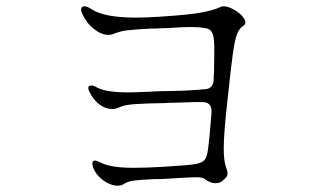

<svg xmlns="http://www.w3.org/2000/svg" viewBox="-20 -605 1040 611"><path d="M355 -14Q333 -14 310 -30Q287 -46 277 -70Q274 -78 274 -84Q274 -94 282 -94Q288 -94 300 -88Q331 -71 404 -71Q447 -71 495 -74Q581 -79 603 -83Q621 -87 628.5 -93.5Q636 -100 640 -118Q645 -142 653 -247Q654 -263 647 -271.5Q640 -280 626 -280Q610 -281 564 -279L532 -278Q514 -278 506 -277Q440 -276 407.5 -273.5Q375 -271 361 -264Q349 -258 337 -258Q316 -258 296.5 -272.5Q277 -287 264 -314Q261 -320 261 -325Q261 -333 270 -333Q278 -333 288 -327Q317 -311 387 -311Q407 -311 453 -313Q485 -315 501 -315Q584 -316 630 -321Q658 -321 660 -351Q660 -367 661 -374L662 -440Q662 -465 661 -474Q660 -494 653 -504.5Q646 -515 629 -516Q614 -519 587 -519Q561 -519 519 -516L490 -515Q478 -514 458 -514Q406 -511 384.5 -508.5Q363 -506 341 -497Q333 -494 325 -494Q302 -494 278 -513.5Q254 -533 241 -563Q238 -569 238 -574Q238 -585 249 -585Q257 -585 271 -576Q311 -549 413 -549Q447 -549 491 -552Q583 -558 622.5 -565.5Q662 -573 682 -583Q685 -585 692 -585Q706 -585 725 -574Q744 -563 753 -551Q761 -541 761 -534Q761 -527 753 -522Q741 -514 734 -495.5Q727 -477 721 -434Q715 -391 705 -296Q692 -183 692 -132Q692 -92 700 -71Q704 -62 704 -54Q704 -46 700 -41Q696 -36 687 -29Q679 -22 666 -22Q649 -22 632 -35Q626 -41 603 -41Q587 -41 507 -36Q494 -35 471 -35Q427 -33 407 -30.5Q387 -28 375 -20Q366 -14 355 -14Z"/></svg>

Font: Hina Mincho
Style: Regular
Weight: 400
Designer: satsuyako
Foundry: satsuyako
Version: Version 1.100